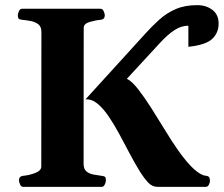

<svg xmlns="http://www.w3.org/2000/svg" viewBox="-20 -727 871 747"><path d="M593.3 0Q572.3 0 556.6 -16.6Q541 -33.2 524.4 -59.6Q504.9 -90.8 484.9 -128.9Q464.8 -167 444.3 -205.1Q423.8 -243.2 402.6 -274.4Q381.3 -305.7 358.9 -324Q336.4 -342.3 312.5 -340.3L545.9 -596.7Q572.3 -626 600.3 -651.1Q628.4 -676.3 663.8 -691.7Q699.2 -707 747.6 -707Q782.2 -707 806.4 -688.5Q830.6 -669.9 830.6 -635.3Q830.6 -599.6 805.9 -575.9Q781.2 -552.2 712.9 -544.9V-627Q685.5 -627 659.2 -610.1Q632.8 -593.3 600.6 -558.1L473.6 -420.4Q492.7 -411.6 517.3 -380.1Q542 -348.6 569.1 -305.9Q596.2 -263.2 622.8 -219.5Q649.4 -175.8 672.4 -143.1Q708 -92.8 734.6 -69.1Q761.2 -45.4 779.3 -43.5Q789.6 -42.5 793.2 -38.1Q796.9 -33.7 796.9 -22.5Q796.9 -17.1 792.7 -8.5Q788.6 0 780.3 0ZM70.3 0Q62 0 57.9 -9.8Q53.7 -19.5 53.7 -24.9Q53.7 -41 69.8 -43Q93.3 -44.9 116.9 -54Q140.6 -63 140.6 -79.1L141.1 -602.5Q141.1 -623.5 128.7 -632.8Q116.2 -642.1 99.1 -645.3Q82 -648.4 66.9 -649.9Q56.6 -650.9 53 -654.1Q49.3 -657.2 49.3 -668Q49.3 -673.3 53.5 -683.1Q57.6 -692.9 65.9 -692.9H371.1Q379.4 -692.9 383.5 -683.1Q387.7 -673.3 387.7 -668Q387.7 -651.4 371.6 -649.9Q352.1 -648.4 328.9 -641.6Q305.7 -634.8 305.7 -618.7L305.2 -90.3Q305.2 -69.3 316.4 -60.1Q327.6 -50.8 343.8 -47.9Q359.9 -44.9 374.5 -43Q384.8 -42 388.4 -39.1Q392.1 -36.1 392.1 -24.9Q392.1 -19.5 387.9 -9.8Q383.8 0 375.5 0Z"/></svg>

Font: Gelasio
Style: Bold
Weight: 700
Designer: Eben Sorkin
Foundry: Eben Sorkin
Version: Version 1.008